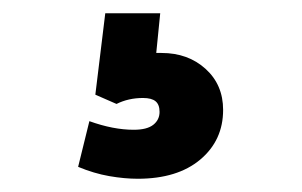

<svg xmlns="http://www.w3.org/2000/svg" viewBox="-20 -53 456 290"><path d="M98 199 115 130Q151 143 182 143Q202 143 211.5 135.5Q221 128 221 116Q221 105 215 100Q209 95 196 95Q174 95 156 104L124 90L139 -33H222L216 27Q216 27 224 27Q264 27 290.5 51Q317 75 317 113Q317 159 282.5 188Q248 217 188 217Q168 217 145 213Q122 209 98 199Z"/></svg>

Font: BLUETTI 2.0 Medium
Style: Italic
Weight: 500
Designer: Stijn de Vries
Foundry: tokotype
Version: Version 2.005;October 31, 2023;FontCreator 14.0.0.2814 64-bi